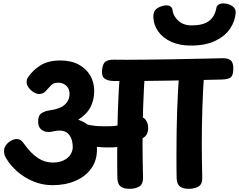

<svg xmlns="http://www.w3.org/2000/svg" viewBox="-20 -1126 1447 1162"><path d="M297.4 -5.3Q236.9 -5.3 182.4 -27.8Q128 -50.2 85.7 -87.2Q43.4 -124.2 17.7 -167.2Q10.6 -178.9 7.4 -189.7Q4.2 -200.4 4.2 -211.3Q4.2 -231.9 16.7 -248.4Q29.1 -264.9 47.3 -274.8Q65.4 -284.7 82.4 -284.7Q92.6 -284.7 102.8 -278.7Q113.1 -272.8 119.4 -263.7Q145 -227.2 172.4 -200Q199.9 -172.8 231.3 -157.6Q262.8 -142.3 299.2 -142.3Q337.7 -142.3 364.8 -155.3Q391.9 -168.2 406.1 -190Q420.2 -211.8 420.2 -235.8Q420.2 -262.2 412.4 -284.7Q404.7 -307.1 387.4 -321.4Q370.1 -335.7 339.9 -335.7Q320.1 -335.7 304.7 -331.4Q289.3 -327.2 272.1 -327.2Q249.1 -327.2 229.9 -342.2Q210.8 -357.1 210.8 -390.1Q210.8 -427.4 231.1 -440.8Q251.4 -454.2 283.3 -458.8Q323.4 -464.2 349.2 -477.3Q374.9 -490.4 387.9 -511Q400.9 -531.6 400.9 -558.2Q400.9 -579 391.8 -594Q382.8 -609 366.9 -617.3Q351.1 -625.6 330.4 -625.6Q304.3 -625.6 287.4 -608.2Q270.6 -590.9 256 -573.8Q240 -557.1 216.7 -557.1Q201.4 -557.1 183.7 -567.9Q165.9 -578.7 153.4 -595.7Q141 -612.7 141 -629.7Q141 -645.9 150.1 -658.8Q179.7 -702.6 226.3 -731.3Q272.9 -760 345.2 -760Q410.7 -760 456.4 -735.2Q502.2 -710.4 526.2 -668.9Q550.2 -627.4 550.2 -575.8Q550.2 -521.3 527.6 -477.7Q504.9 -434.1 453.3 -401.2Q494.3 -387.7 519.4 -363.6Q544.4 -339.4 555.6 -304.2Q566.8 -268.9 566.8 -220Q566.8 -153.9 531.7 -105.6Q496.6 -57.3 436.2 -31.3Q375.8 -5.3 297.4 -5.3ZM661.4 -233.9Q636.4 -233.1 604.1 -234.3Q571.8 -235.6 540.4 -240.8Q509.1 -246 485.1 -256Q464.8 -264.9 450.9 -279.8Q437.1 -294.8 435.6 -312.8Q434.6 -339.9 448.6 -361.8Q462.6 -383.8 481.6 -378.8Q532.7 -364.8 575.5 -362.7Q618.3 -360.7 655.3 -362.4Q702.6 -364.2 743.6 -381.5Q784.7 -398.8 821.9 -413.8Q843.7 -422.7 859.6 -403.1Q875.6 -383.6 876.6 -356.2Q878.3 -336.2 869.7 -316.6Q861.1 -296.9 838 -287.2Q798 -268.7 754.7 -252.6Q711.4 -236.4 661.4 -233.9ZM763.2 16.8Q728.4 16.8 709.9 2.3Q691.3 -12.1 690.3 -48.7Q689.3 -88.2 689.3 -127.4Q689.3 -166.6 689.3 -205.3Q689.3 -329.9 693.3 -453.6Q697.3 -577.2 707.1 -702.6Q709.1 -730.4 730.6 -744.5Q752.1 -758.6 785.1 -758.6Q826.6 -758.6 843.2 -743.6Q859.8 -728.7 857.8 -697.2Q849.8 -584.9 846.2 -474.8Q842.6 -364.8 842.6 -256.8Q842.6 -205 843.6 -152.7Q844.6 -100.4 845.6 -48.7Q846.3 -12.1 823.4 2.3Q800.6 16.8 763.2 16.8ZM1121.9 16.8Q1087.1 16.8 1068.6 2.3Q1050 -12.1 1049 -48.7Q1048 -88.2 1048 -127.4Q1048 -166.6 1048 -205.3Q1048 -329.9 1052 -453.6Q1056 -577.2 1065.8 -702.6Q1067.8 -730.4 1089.3 -744.5Q1110.8 -758.6 1143.8 -758.6Q1185.2 -758.6 1201.8 -743.6Q1218.4 -728.7 1216.4 -697.2Q1208.4 -584.9 1204.8 -474.8Q1201.2 -364.8 1201.2 -256.8Q1201.2 -205 1202.1 -152.7Q1203 -100.4 1204 -48.7Q1205 -12.1 1182.1 2.3Q1159.2 16.8 1121.9 16.8ZM666.2 -635.9Q632.4 -636.7 613.4 -650.1Q594.3 -663.6 597.7 -702.1Q601.2 -741.4 619.4 -753.6Q637.6 -765.8 670.6 -764.8Q697 -763.8 748.1 -764.2Q799.1 -764.6 864.3 -765.1Q929.4 -765.6 999.1 -766.8Q1068.8 -768.1 1133.9 -769.5Q1199.1 -770.9 1250.1 -771.8Q1301 -772.7 1327.4 -773.7Q1361.2 -774.4 1377.3 -759.7Q1393.4 -745 1391.9 -706.4Q1390.9 -666.3 1373.9 -655.9Q1356.9 -645.6 1323.1 -644.8Q1296.7 -643.8 1245.7 -642.9Q1194.8 -642 1129.6 -640.6Q1064.4 -639.2 994.8 -637.9Q925.1 -636.7 859.9 -636.2Q794.8 -635.7 743.7 -635.3Q692.7 -634.9 666.2 -635.9ZM1134.9 -850.2Q1066.7 -850.2 1016.4 -873.1Q966.2 -895.9 938.3 -934.6Q910.3 -973.2 907.9 -1020.8Q906.9 -1058.6 928.9 -1074Q950.9 -1089.4 977.8 -1092.8Q997.6 -1095.6 1010.2 -1087.8Q1022.9 -1080.1 1023.9 -1066Q1027.6 -1030.4 1058.2 -1001.4Q1088.8 -972.4 1139.2 -972.4Q1195.2 -972.4 1226.1 -987.8Q1257 -1003.2 1271.2 -1027.7Q1285.3 -1052.1 1289.4 -1077.3Q1291.4 -1092.2 1306.7 -1100.3Q1321.9 -1108.4 1346 -1104.1Q1371.9 -1100.8 1389.8 -1086.1Q1407.7 -1071.4 1406.4 -1049.4Q1403.1 -998.3 1372.5 -952.7Q1341.9 -907.1 1282.7 -878.7Q1223.4 -850.2 1134.9 -850.2Z"/></svg>

Font: Playpen Sans Deva
Style: Regular
Weight: 400
Designer: Pooja Saxena, Gunjan Panchal, Laura Meseguer, Veronika Burian, José Scaglione
Foundry: TypeTogether
Version: Version 2.000